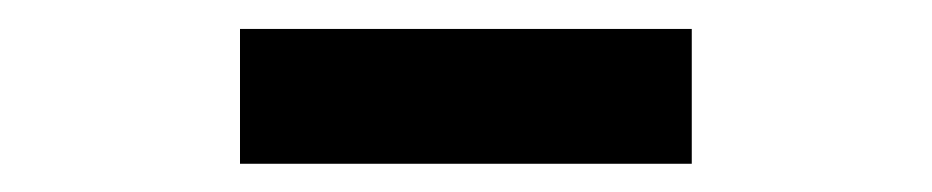

<svg xmlns="http://www.w3.org/2000/svg" viewBox="-20 -398 660 136"><path d="M150 -282H470V-377.5H150Z"/></svg>

Font: Monaspace Neon Medium
Style: Regular
Weight: 500
Designer: Riley Cran & the Lettermatic Team
Foundry: Lettermatic
Version: Version 1.200 (Monaspace Neon)